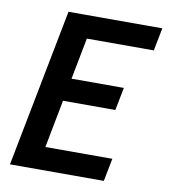

<svg xmlns="http://www.w3.org/2000/svg" viewBox="-77 -736 704 802"><g transform="rotate(10 275.0 -335.0)"><path d="M19 0 149 -670H547L528 -573H244L210 -397H432L413 -300H191L152 -97H436L417 0Z"/></g></svg>

Font: Lode Term
Style: Bold Italic
Weight: 700
Italic angle: -11°
Monospace: yes
Designer: Belleve Invis
Foundry: Belleve Invis
Version: Version 29.2.0